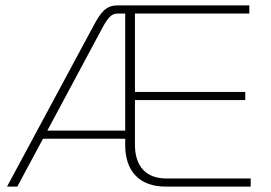

<svg xmlns="http://www.w3.org/2000/svg" viewBox="-20 -690 1001 710"><path d="M325 -593 6 0H44L139 -177H443V-153C443 -56 497 0 592 0H907V-30H595C520 -30 479 -75 479 -155V-320H887V-350H479V-640H902V-670H414C373 -670 353 -646 325 -593ZM155 -207 357 -584C380 -627 393 -640 416 -640H443V-207Z"/></svg>

Font: LT Wave Text Thin
Style: Regular
Weight: 100
Designer: Daniel Lyons
Version: Version 2.5 (Glyphs App)